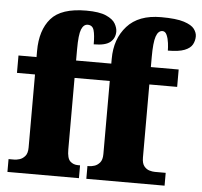

<svg xmlns="http://www.w3.org/2000/svg" viewBox="-54 -824 925 880"><g transform="rotate(5 409.0 -384.0)"><path d="M12 0V-59H39Q48 -59 62 -63Q76 -67 87.5 -80Q99 -93 99 -120V-456H16V-536H99V-564Q99 -660 146 -714Q193 -768 308 -768Q368 -768 399.5 -754Q431 -740 442 -720.5Q453 -701 453 -684Q453 -654 431 -635.5Q409 -617 355 -617Q355 -660 348.5 -682Q342 -704 320 -704Q301 -704 291 -679.5Q281 -655 281 -588V-536H443V-558Q443 -650 496 -709Q549 -768 652 -768Q722 -768 757.5 -756.5Q793 -745 805.5 -728Q818 -711 818 -694Q818 -674 808.5 -656.5Q799 -639 772.5 -628.5Q746 -618 696 -618Q696 -632 693.5 -652.5Q691 -673 684 -689Q677 -705 664 -705Q644 -705 634.5 -677Q625 -649 625 -582V-536H753V-456H625V-120Q625 -93 635.5 -80Q646 -67 660 -63Q674 -59 685 -59H735V0H375V-59H384Q392 -59 406 -63Q420 -67 431.5 -80Q443 -93 443 -120V-456H281V-127Q281 -86 295.5 -72.5Q310 -59 331 -59H341V0Z"/></g></svg>

Font: Noto Serif SemiCondensed Black
Style: Regular
Weight: 900
Width: 4
Designer: Monotype Design Team
Foundry: Monotype Imaging Inc.
Version: Version 2.014; ttfautohint (v1.8.4.7-5d5b)